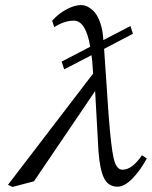

<svg xmlns="http://www.w3.org/2000/svg" viewBox="-20 -718 594 751"><path d="M490.2 -616.2 500 -585.9 387.2 -526.9 404.8 -268.1Q414.6 -141.1 424.8 -97.7Q435.1 -54.2 459 -54.2Q497.1 -54.2 535.2 -110.8L554.2 -98.1Q527.8 -49.8 497.1 -18.8Q466.3 12.2 439.9 12.2Q403.8 12.2 387.2 -20.8Q370.6 -53.7 365.2 -126L352.1 -361.8L112.8 -8.8L28.8 13.2L11.2 4.9L344.2 -430.2L340.8 -478Q338.9 -493.2 337.9 -502L231 -446.8L221.2 -477.1L333 -535.2Q315.4 -637.2 269 -637.2Q231.9 -637.2 191.9 -611.8L184.1 -637.2Q209 -665 240.5 -681.6Q272 -698.2 296.9 -698.2Q304.7 -698.2 313.5 -695.8Q322.3 -693.4 334.2 -684.8Q346.2 -676.3 355.7 -662.8Q365.2 -649.4 373.3 -625Q381.3 -600.6 383.8 -568.8V-561Z"/></svg>

Font: Linux Libertine G
Style: Italic
Weight: 400
Italic angle: -12°
Designer: Philipp H. Poll
Foundry: Philipp H. Poll
Version: Version 5.1.3